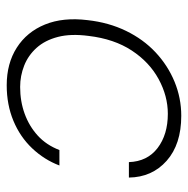

<svg xmlns="http://www.w3.org/2000/svg" viewBox="-14 -534 560 572"><g transform="rotate(90 266.0 -248.0)"><path d="M234 12Q169 12 122 -18Q75 -48 53 -102Q31 -156 40 -229Q47 -292 72 -343.5Q97 -395 136 -431.5Q175 -468 223.5 -488Q272 -508 325 -508Q410 -508 459 -464.5Q508 -421 509 -352H463Q461 -407 421 -437.5Q381 -468 319 -468Q266 -468 215.5 -440.5Q165 -413 130.5 -360.5Q96 -308 87 -232Q80 -179 90 -140.5Q100 -102 122.5 -77Q145 -52 175.5 -40Q206 -28 239 -28Q282 -28 319 -41.5Q356 -55 384 -80.5Q412 -106 427 -145H473Q456 -100 422 -64Q388 -28 340 -8Q292 12 234 12Z"/></g></svg>

Font: DM Sans 28pt ExtraLight
Style: Italic
Weight: 250
Italic angle: -10°
Version: Version 4.004;gftools[0.9.30]